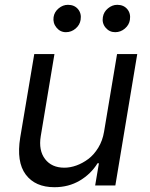

<svg xmlns="http://www.w3.org/2000/svg" viewBox="-20 -770 621 797"><path d="M411.9 -223 465.9 -545.5H549.7L458.8 0H375L390.6 -92.3H384.9Q357.6 -47.9 311.3 -20.4Q264.9 7.1 206 7.1Q126.1 7.1 86.8 -45.5Q47.6 -98 63.9 -198.9L122.2 -545.5H206L149.1 -204.5Q139.6 -145.6 167.1 -109.7Q194.6 -73.9 247.2 -73.9Q271.7 -73.9 297.2 -83.1Q322.8 -92.3 346.4 -109.9Q370 -127.5 388 -157Q405.9 -186.4 411.9 -223ZM458.1 -636.4Q434.3 -636.4 418.5 -655Q402.7 -673.7 407 -698.9Q410.5 -720.9 428.3 -735.4Q446 -750 466.6 -750Q493.3 -750 508.3 -732.1Q523.4 -714.1 519.2 -687.5Q516 -666.5 498.4 -651.5Q480.8 -636.4 458.1 -636.4ZM253.6 -636.4Q230.1 -636.4 214.5 -655.4Q198.9 -674.4 202.4 -698.9Q205.6 -720.5 223.4 -735.3Q241.1 -750 262.1 -750Q288.7 -750 303.8 -732.1Q318.9 -714.1 314.6 -687.5Q311.4 -666.5 293.9 -651.5Q276.3 -636.4 253.6 -636.4Z"/></svg>

Font: Karasuma Gothic
Style: Italic
Weight: 400
Italic angle: -9.39999°
Designer: Rasmus Andersson / Ryoko Nishizuka
Foundry: Genbu
Version: Version 1.00